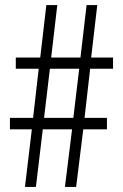

<svg xmlns="http://www.w3.org/2000/svg" viewBox="-20 -734 482 754"><path d="M334 -464H424V-508H338L362 -714H320L296 -508H181L205 -714H162L138 -508H42V-464H132L110 -271H19V-226H105L78 0H121L148 -226H263L235 0H279L307 -226H400V-271H312ZM153 -271 176 -464H291L268 -271Z"/></svg>

Font: Noto Sans Armenian ExtraCondensed Light
Style: Regular
Weight: 300
Width: 2
Designer: Monotype Design Team
Foundry: Monotype Imaging Inc.
Version: Version 2.008